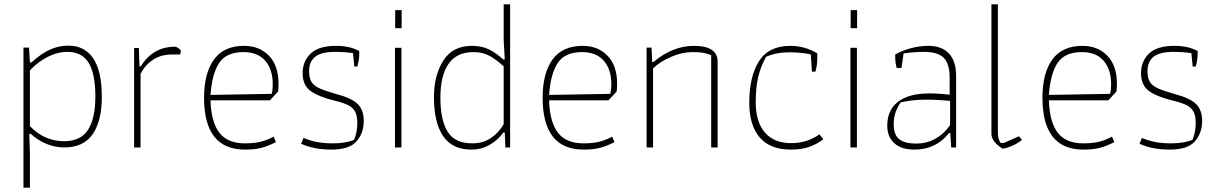

<svg xmlns="http://www.w3.org/2000/svg" viewBox="-20 -685 5662 892"><path d="M89 -464H115L119 -395H126Q170 -435 211 -454Q252 -473 298 -473Q373 -473 413 -414Q453 -355 453 -235Q453 -123 410.5 -61.5Q368 0 278 0Q236 0 196 -16.5Q156 -33 123 -63H116L119 30V187H89ZM423 -236Q423 -342 392 -393Q361 -444 293 -444Q247 -444 201 -420.5Q155 -397 119 -358V-99Q186 -29 278 -29Q355 -29 389 -82Q423 -135 423 -236Z M603 -462H625L628 -377H634Q691 -468 793 -468Q799 -468 807.5 -462Q816 -456 821 -450L817 -432H781Q728 -432 691 -407.5Q654 -383 633 -342V0H603Z M928 -231Q928 -345 974 -408.5Q1020 -472 1114 -472Q1185 -472 1229.5 -426Q1274 -380 1274 -297Q1274 -273 1272 -260L1234 -219H958Q961 -118 999 -68.5Q1037 -19 1118 -19Q1161 -19 1191 -26.5Q1221 -34 1251 -50L1262 -25Q1230 -8 1198 1Q1166 10 1118 10Q928 10 928 -231ZM1242 -249Q1247 -265 1247 -295Q1247 -363 1212 -403Q1177 -443 1111 -443Q1032 -443 998.5 -393Q965 -343 958 -244Z M1379 -17 1390 -44Q1425 -30 1456 -24.5Q1487 -19 1527 -19Q1583 -19 1625 -35Q1640 -71 1640 -114Q1640 -147 1630 -166Q1620 -185 1598.5 -196Q1577 -207 1536 -217Q1458 -236 1422 -263Q1386 -290 1386 -345Q1386 -400 1423 -436Q1460 -472 1542 -472Q1605 -472 1649 -448V-432Q1649 -407 1640 -376H1626L1620 -438Q1581 -444 1538 -444Q1473 -444 1444.5 -421.5Q1416 -399 1416 -354Q1416 -322 1427.5 -304Q1439 -286 1466 -274Q1493 -262 1546 -247Q1614 -229 1642 -201.5Q1670 -174 1670 -123Q1670 -67 1636.5 -28.5Q1603 10 1520 10Q1439 10 1379 -17Z M1816 -638H1846V-554H1816ZM1815 -463H1845V0H1815Z M1996 -234Q1996 -335 2039.5 -403.5Q2083 -472 2172 -472Q2217 -472 2249.5 -456.5Q2282 -441 2318 -409H2325L2320 -500V-665H2350V0H2328L2325 -69H2318Q2294 -35 2255.5 -12.5Q2217 10 2170 10Q2081 10 2038.5 -53Q1996 -116 1996 -234ZM2320 -108V-377Q2280 -413 2249.5 -428Q2219 -443 2179 -443Q2102 -443 2064 -388.5Q2026 -334 2026 -231Q2026 -128 2059.5 -73.5Q2093 -19 2174 -19Q2224 -19 2261 -44Q2298 -69 2320 -108Z M2501 -231Q2501 -345 2547 -408.5Q2593 -472 2687 -472Q2758 -472 2802.5 -426Q2847 -380 2847 -297Q2847 -273 2845 -260L2807 -219H2531Q2534 -118 2572 -68.5Q2610 -19 2691 -19Q2734 -19 2764 -26.5Q2794 -34 2824 -50L2835 -25Q2803 -8 2771 1Q2739 10 2691 10Q2501 10 2501 -231ZM2815 -249Q2820 -265 2820 -295Q2820 -363 2785 -403Q2750 -443 2684 -443Q2605 -443 2571.5 -393Q2538 -343 2531 -244Z M2984 -464H3007L3010 -397H3016Q3105 -472 3204 -472Q3314 -472 3314 -398V0H3284V-429Q3263 -437 3244.5 -440Q3226 -443 3198 -443Q3150 -443 3099 -421.5Q3048 -400 3014 -367V0H2984Z M3461 -207Q3461 -329 3506 -400.5Q3551 -472 3652 -472Q3719 -472 3777 -437V-418Q3777 -378 3768 -352H3752L3747 -432Q3703 -442 3649 -442Q3585 -442 3539 -421Q3514 -376 3502.5 -327.5Q3491 -279 3491 -210Q3491 -119 3533.5 -69.5Q3576 -20 3656 -20Q3730 -20 3787 -61L3805 -38Q3775 -15 3739 -2.5Q3703 10 3654 10Q3558 10 3509.5 -46.5Q3461 -103 3461 -207Z M3932 -638H3962V-554H3932ZM3931 -463H3961V0H3931Z M4102 -101Q4102 -174 4152.5 -212.5Q4203 -251 4298 -251Q4344 -251 4392 -245V-322Q4392 -389 4364.5 -416.5Q4337 -444 4272 -444Q4230 -444 4178 -437L4168 -369H4146Q4139 -391 4139 -423V-432Q4171 -450 4211.5 -461Q4252 -472 4293 -472Q4355 -472 4388.5 -436.5Q4422 -401 4422 -332V0H4399L4395 -67H4389Q4328 10 4229 10Q4167 10 4134.5 -20Q4102 -50 4102 -101ZM4394 -104V-216Q4339 -222 4283 -222Q4216 -222 4164 -209Q4132 -163 4132 -109Q4132 -58 4158 -38Q4184 -18 4236 -18Q4286 -18 4326.5 -41Q4367 -64 4394 -104Z M4586 -63V-665H4616V-74Q4616 -53 4618.5 -43.5Q4621 -34 4628 -21H4644L4714 -52L4728 -35Q4689 -4 4639 6Q4616 -7 4601 -25.5Q4586 -44 4586 -63Z M4823 -231Q4823 -345 4869 -408.5Q4915 -472 5009 -472Q5080 -472 5124.5 -426Q5169 -380 5169 -297Q5169 -273 5167 -260L5129 -219H4853Q4856 -118 4894 -68.5Q4932 -19 5013 -19Q5056 -19 5086 -26.5Q5116 -34 5146 -50L5157 -25Q5125 -8 5093 1Q5061 10 5013 10Q4823 10 4823 -231ZM5137 -249Q5142 -265 5142 -295Q5142 -363 5107 -403Q5072 -443 5006 -443Q4927 -443 4893.5 -393Q4860 -343 4853 -244Z M5274 -17 5285 -44Q5320 -30 5351 -24.5Q5382 -19 5422 -19Q5478 -19 5520 -35Q5535 -71 5535 -114Q5535 -147 5525 -166Q5515 -185 5493.5 -196Q5472 -207 5431 -217Q5353 -236 5317 -263Q5281 -290 5281 -345Q5281 -400 5318 -436Q5355 -472 5437 -472Q5500 -472 5544 -448V-432Q5544 -407 5535 -376H5521L5515 -438Q5476 -444 5433 -444Q5368 -444 5339.5 -421.5Q5311 -399 5311 -354Q5311 -322 5322.5 -304Q5334 -286 5361 -274Q5388 -262 5441 -247Q5509 -229 5537 -201.5Q5565 -174 5565 -123Q5565 -67 5531.5 -28.5Q5498 10 5415 10Q5334 10 5274 -17Z"/></svg>

Font: Athiti ExtraLight
Style: Regular
Weight: 275
Designer: CadsonDemak Team
Foundry: CadsonDemak
Version: Version 1.033